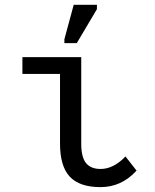

<svg xmlns="http://www.w3.org/2000/svg" viewBox="-20 -765 640 795"><path d="M316.4 -168.9Q316.4 -114.7 335.9 -90.1Q355.5 -65.4 396.5 -65.4Q450.2 -65.4 499.5 -117.2L545.4 -58.6Q483.4 9.8 396 9.8Q309.6 9.8 269 -33.4Q228.5 -76.7 228.5 -170.4V-459H72.8V-528.3H316.4ZM246.6 -586.4V-602.5L285.2 -745.1H381.3V-727.1L297.9 -586.4Z"/></svg>

Font: Courier New
Style: Regular
Weight: 400
Designer: Steve Matteson
Foundry: Ascender Corporation
Version: Version 2.00.3